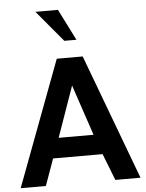

<svg xmlns="http://www.w3.org/2000/svg" viewBox="-64 -1052 837 1102"><g transform="rotate(-5 354.5 -500.5)"><path d="M402.8 -820.8H333L182.1 -1001H312ZM700.2 0H555.2L495.1 -153.8H210L154.8 0H9.8L280.8 -722.2H430.2ZM453.1 -269 355 -561 252 -269Z"/></g></svg>

Font: Perun
Style: Bold
Weight: 700
Foundry: Copyright (c) Stefan Peev, Context Ltd, 2016
Version: Version 1.0000